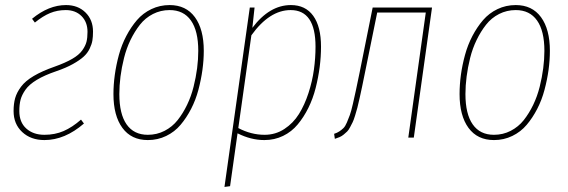

<svg xmlns="http://www.w3.org/2000/svg" viewBox="-20 -549 2266 766"><path d="M243.2 -528.8Q291 -528.8 321 -499.3Q351.1 -469.7 351.1 -422.9Q351.1 -402.3 348.6 -387.5Q346.2 -372.6 337.6 -354.7Q329.1 -336.9 313.5 -322.8Q297.9 -308.6 270.8 -293.5Q243.7 -278.3 205.1 -265.1Q157.7 -249 127 -230.5Q96.2 -211.9 81.5 -190.9Q66.9 -169.9 62 -150.9Q57.1 -131.8 57.1 -106Q57.1 -61 85 -36.1Q112.8 -11.2 157.2 -11.2Q199.2 -11.2 233.6 -26.1Q268.1 -41 303.2 -71.8L314.9 -56.2Q238.8 9.8 157.2 9.8Q103 9.8 68.6 -22.2Q34.2 -54.2 34.2 -106Q34.2 -135.3 40.5 -157.7Q46.9 -180.2 64 -203.1Q81.1 -226.1 114.5 -245.8Q147.9 -265.6 198.2 -283.2Q240.7 -298.3 267.8 -314Q294.9 -329.6 307.9 -347.7Q320.8 -365.7 325 -382.1Q329.1 -398.4 329.1 -421.9Q329.1 -460.9 305.2 -484.9Q281.2 -508.8 242.2 -508.8Q208.5 -508.8 179.7 -496.8Q150.9 -484.9 119.1 -459L107.9 -474.1Q174.3 -528.8 243.2 -528.8Z M569.8 9.8Q503.9 9.8 468.3 -38.8Q432.6 -87.4 432.6 -173.8Q432.6 -210.9 438 -250.2Q443.4 -289.6 454.3 -329.8Q465.3 -370.1 483.9 -405.5Q502.4 -440.9 526.4 -468.8Q550.3 -496.6 584 -512.7Q617.7 -528.8 656.7 -528.8Q722.2 -528.8 757.6 -480.5Q793 -432.1 793 -346.2Q793 -309.1 787.6 -270Q782.2 -231 771.5 -190.4Q760.7 -149.9 742.4 -114.5Q724.1 -79.1 700.4 -51Q676.8 -22.9 643.1 -6.6Q609.4 9.8 569.8 9.8ZM569.8 -11.2Q606 -11.2 636.7 -27.1Q667.5 -43 688.7 -69.8Q710 -96.7 726.3 -130.6Q742.7 -164.6 752.2 -202.6Q761.7 -240.7 766.4 -276.6Q771 -312.5 771 -346.2Q771 -425.8 741.7 -467.3Q712.4 -508.8 656.7 -508.8Q621.1 -508.8 590.3 -493.2Q559.6 -477.5 538.3 -450.4Q517.1 -423.3 500.7 -389.6Q484.4 -356 474.9 -317.9Q465.3 -279.8 460.7 -243.7Q456.1 -207.5 456.1 -173.8Q456.1 -94.2 485.1 -52.7Q514.2 -11.2 569.8 -11.2Z M875.5 196.8 976.6 -519H995.6L986.8 -438Q1055.2 -528.8 1140.6 -528.8Q1198.7 -528.8 1229.7 -485.8Q1260.7 -442.9 1260.7 -362.8Q1260.7 -322.8 1255.4 -281.5Q1250 -240.2 1239.3 -197.8Q1228.5 -155.3 1210.2 -118.4Q1191.9 -81.5 1167.7 -52.5Q1143.6 -23.4 1109.4 -6.8Q1075.2 9.8 1034.7 9.8Q981.4 9.8 927.7 -17.1L897.9 193.8ZM1035.6 -11.2Q1079.1 -11.2 1114.5 -34.4Q1149.9 -57.6 1172.6 -94Q1195.3 -130.4 1210.7 -177.7Q1226.1 -225.1 1232.4 -271.5Q1238.8 -317.9 1238.8 -362.8Q1238.8 -508.8 1139.6 -508.8Q1055.2 -508.8 982.9 -408.2L930.7 -38.1Q981.9 -11.2 1035.6 -11.2Z M1703.6 -519 1630.9 0H1608.9L1678.7 -499H1484.9L1436 -258.8Q1428.7 -223.1 1424.8 -204.1Q1420.9 -185.1 1415 -158.7Q1409.2 -132.3 1405.8 -119.4Q1402.3 -106.4 1396.7 -88.1Q1391.1 -69.8 1387 -61.5Q1382.8 -53.2 1376.7 -41.5Q1370.6 -29.8 1365 -24.4Q1359.4 -19 1351.6 -12.5Q1343.8 -5.9 1335.2 -2.2Q1326.7 1.5 1315.9 4.9L1313 -15.1Q1325.2 -19 1334 -24.9Q1342.8 -30.8 1350.1 -37.8Q1357.4 -44.9 1364 -60.5Q1370.6 -76.2 1375.7 -90.1Q1380.9 -104 1387.7 -133.8Q1394.5 -163.6 1399.9 -188.7Q1405.3 -213.9 1415 -261.2L1466.8 -519Z M1950.7 9.8Q1884.8 9.8 1849.1 -38.8Q1813.5 -87.4 1813.5 -173.8Q1813.5 -210.9 1818.8 -250.2Q1824.2 -289.6 1835.2 -329.8Q1846.2 -370.1 1864.7 -405.5Q1883.3 -440.9 1907.2 -468.8Q1931.2 -496.6 1964.8 -512.7Q1998.5 -528.8 2037.6 -528.8Q2103 -528.8 2138.4 -480.5Q2173.8 -432.1 2173.8 -346.2Q2173.8 -309.1 2168.5 -270Q2163.1 -231 2152.3 -190.4Q2141.6 -149.9 2123.3 -114.5Q2105 -79.1 2081.3 -51Q2057.6 -22.9 2023.9 -6.6Q1990.2 9.8 1950.7 9.8ZM1950.7 -11.2Q1986.8 -11.2 2017.6 -27.1Q2048.3 -43 2069.6 -69.8Q2090.8 -96.7 2107.2 -130.6Q2123.5 -164.6 2133.1 -202.6Q2142.6 -240.7 2147.2 -276.6Q2151.9 -312.5 2151.9 -346.2Q2151.9 -425.8 2122.6 -467.3Q2093.3 -508.8 2037.6 -508.8Q2002 -508.8 1971.2 -493.2Q1940.4 -477.5 1919.2 -450.4Q1897.9 -423.3 1881.6 -389.6Q1865.2 -356 1855.7 -317.9Q1846.2 -279.8 1841.6 -243.7Q1836.9 -207.5 1836.9 -173.8Q1836.9 -94.2 1866 -52.7Q1895 -11.2 1950.7 -11.2Z"/></svg>

Font: Fira Sans Compressed Thin
Style: Italic
Weight: 100
Width: 3
Italic angle: -8°
Designer: Carrois Corporate & Edenspiekermann AG
Foundry: Carrois Corporate GbR & Edenspiekermann AG
Version: Version 4.203;PS 004.203;hotconv 1.0.88;makeotf.lib2.5.64775